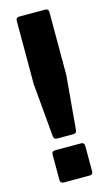

<svg xmlns="http://www.w3.org/2000/svg" viewBox="-111 -737 443 778"><g transform="rotate(-15 110.5 -348.0)"><path d="M56 0Q41 0 41 -15V-121Q41 -135 55 -135H164Q178 -135 178 -121V-14Q178 0 164 0ZM76 -179Q63 -179 61 -191L41 -417V-682Q41 -696 55 -696H164Q178 -696 178 -682V-417L158 -191Q157 -179 143 -179Z"/></g></svg>

Font: AL Dynamic
Style: Bold
Weight: 700
Version: Version 1.000; ttfautohint (v1.8.2) -l 8 -r 50 -G 200 -x 14 